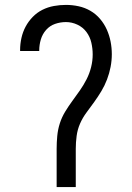

<svg xmlns="http://www.w3.org/2000/svg" viewBox="-20 -763 540 783"><path d="M211 0V-156Q211 -182 213.5 -208.5Q216 -235 224 -260Q232 -285 246 -308Q260 -331 275.5 -352Q291 -373 306 -394.5Q321 -416 333 -439.5Q345 -463 351.5 -489Q358 -515 358 -541Q358 -565 352.5 -589Q347 -613 332.5 -632.5Q318 -652 295.5 -662.5Q273 -673 249 -673Q226 -673 204.5 -665.5Q183 -658 168 -641Q153 -624 146.5 -602Q140 -580 140 -558V-555H62V-559Q62 -584 67.5 -608.5Q73 -633 84.5 -654.5Q96 -676 113.5 -694Q131 -712 153 -723Q175 -734 199.5 -738.5Q224 -743 249 -743Q275 -743 300.5 -737.5Q326 -732 348.5 -719Q371 -706 388 -686Q405 -666 415.5 -642.5Q426 -619 431 -593.5Q436 -568 436 -542Q436 -516 431 -490Q426 -464 416.5 -439Q407 -414 393.5 -391.5Q380 -369 364.5 -347.5Q349 -326 333 -304.5Q317 -283 306.5 -259Q296 -235 292.5 -208.5Q289 -182 289 -156V0Z"/></svg>

Font: Iosevka Fixed
Style: Regular
Weight: 400
Monospace: yes
Designer: Belleve Invis
Foundry: Belleve Invis
Version: Version 33.2.4